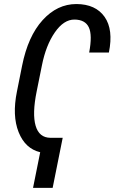

<svg xmlns="http://www.w3.org/2000/svg" viewBox="-20 -741 562 942"><path d="M355 -721.2Q449.2 -720.7 493.2 -658.2Q537.1 -595.7 514.2 -483.4H417.5Q433.6 -568.4 416 -606.4Q398.4 -644.5 345.7 -645Q293 -645.5 249 -582Q205.1 -518.6 185.5 -419.4L159.7 -291.5Q137.7 -182.6 154.8 -124Q171.9 -65.4 227.5 -64.9H287.6L238.3 180.7H142.1L177.2 5.9Q103.5 -11.7 71.3 -92.8Q39.1 -173.8 63 -291.5L88.4 -418.5Q117.2 -563 189 -642.1Q260.7 -721.2 355 -721.2Z"/></svg>

Font: RobotoCondensed-Italic
Style: Italic
Weight: 400
Designer: Google
Version: Version 1.200311; 2013